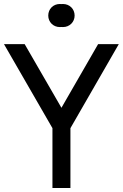

<svg xmlns="http://www.w3.org/2000/svg" viewBox="-20 -941 614 961"><path d="M279.5 -805.5C282 -805.5 285 -805.5 287.5 -806C290 -805.5 292.5 -805.5 295 -805.5C328.5 -805.5 353.5 -831 353.5 -863C353.5 -896 328.5 -921 295 -921C292.5 -921 290 -921 287.5 -920.5C285 -921 282 -921 279.5 -921C246.5 -921 221.5 -896 221.5 -863C221.5 -831 246.5 -805.5 279.5 -805.5ZM287.5 -401.5 103.5 -720H0L242.5 -299.5V0H332.5V-299.5L574.5 -720H471Z"/></svg>

Font: Hauora Medium
Style: Regular
Weight: 500
Designer: Wayne Shih
Foundry: WCYS
Version: Version 1.001;hotconv 1.0.109;makeotfexe 2.5.65596